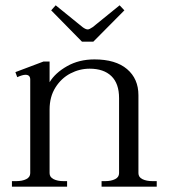

<svg xmlns="http://www.w3.org/2000/svg" viewBox="-20 -704 636 724"><path d="M289 -547 173 -665 190 -684 291 -602Q303 -593 311 -593Q317 -593 330 -602L431 -684L449 -665L332 -547ZM571 -21V0H363V-21H377Q399 -21 414 -28.5Q429 -36 429 -51V-334Q429 -389 400 -417Q371 -445 318 -445Q280 -445 245.5 -427Q211 -409 189 -374Q167 -339 167 -291V-51Q167 -36 182 -28.5Q197 -21 219 -21H233V0H25V-21H41Q64 -21 79 -28.5Q94 -36 94 -51V-404Q94 -422 76 -422Q65 -422 45 -413L38 -432L144 -472H167V-394Q188 -429 233 -454.5Q278 -480 336 -480Q416 -480 459 -443.5Q502 -407 502 -345V-51Q502 -36 517 -28.5Q532 -21 555 -21Z"/></svg>

Font: Taviraj Light
Style: Regular
Weight: 300
Designer: Katatrad Team
Foundry: CadsonDemak
Version: Version 1.001